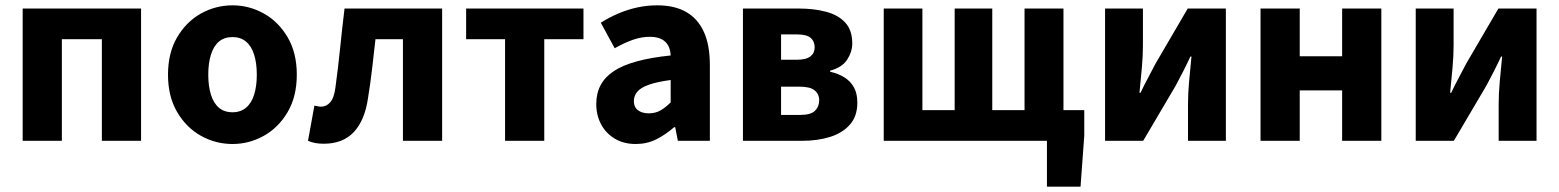

<svg xmlns="http://www.w3.org/2000/svg" viewBox="-20 -528 5847 720"><path d="M65 0V-496H509V0H362V-381H212V0Z M852 12Q789 12 734 -18.5Q679 -49 644.5 -107.5Q610 -166 610 -248Q610 -330 644.5 -388.5Q679 -447 734 -477.5Q789 -508 852 -508Q914 -508 969 -477.5Q1024 -447 1058.5 -388.5Q1093 -330 1093 -248Q1093 -166 1058.5 -107.5Q1024 -49 969 -18.5Q914 12 852 12ZM852 -107Q882 -107 902.5 -124Q923 -141 933 -173Q943 -205 943 -248Q943 -291 933 -323Q923 -355 902.5 -372Q882 -389 852 -389Q821 -389 801 -372Q781 -355 771 -323Q761 -291 761 -248Q761 -205 771 -173Q781 -141 801 -124Q821 -107 852 -107Z M1194 11Q1177 11 1163 8.5Q1149 6 1135 0L1159 -132Q1165 -131 1171 -129.5Q1177 -128 1184 -128Q1204 -128 1218.5 -144.5Q1233 -161 1238 -201Q1248 -274 1255.5 -348Q1263 -422 1272 -496H1638V0H1491V-381H1388Q1382 -327 1375.5 -271Q1369 -215 1360 -160Q1348 -77 1307 -33Q1266 11 1194 11Z M1874 0V-381H1728V-496H2168V-381H2021V0Z M2364 12Q2319 12 2285.5 -8Q2252 -28 2234 -62Q2216 -96 2216 -138Q2216 -218 2282 -261.5Q2348 -305 2495 -320Q2494 -342 2485.5 -357.5Q2477 -373 2460 -381.5Q2443 -390 2417 -390Q2386 -390 2354 -379Q2322 -368 2285 -347L2233 -443Q2265 -463 2299 -477.5Q2333 -492 2369.5 -500Q2406 -508 2445 -508Q2509 -508 2552.5 -483.5Q2596 -459 2619 -409.5Q2642 -360 2642 -283V0H2522L2512 -51H2508Q2476 -23 2441 -5.5Q2406 12 2364 12ZM2413 -103Q2438 -103 2457 -114Q2476 -125 2495 -144V-228Q2443 -221 2412.5 -210Q2382 -199 2369.5 -183.5Q2357 -168 2357 -149Q2357 -126 2372.5 -114.5Q2388 -103 2413 -103Z M2766 0V-496H2976Q3032 -496 3077.5 -484Q3123 -472 3149.5 -443.5Q3176 -415 3176 -365Q3176 -334 3157 -304.5Q3138 -275 3093 -263V-259Q3124 -252 3147 -237.5Q3170 -223 3182.5 -200Q3195 -177 3195 -143Q3195 -92 3167 -60.5Q3139 -29 3092.5 -14.5Q3046 0 2989 0ZM2909 -304H2968Q3003 -304 3019 -316.5Q3035 -329 3035 -350Q3035 -373 3020 -386Q3005 -399 2968 -399H2909ZM2909 -97H2981Q3020 -97 3036 -112.5Q3052 -128 3052 -152Q3052 -175 3035 -189Q3018 -203 2979 -203H2909Z M3906 172V0H3875V-115H4046V-19L4032 172ZM3294 0V-496H3439V-115H3560V-496H3701V-115H3822V-496H3968V0Z M4124 0V-496H4266V-358Q4266 -320 4262 -274.5Q4258 -229 4253 -180H4257Q4269 -206 4285.5 -236.5Q4302 -267 4313 -289L4434 -496H4577V0H4435V-138Q4435 -176 4439 -221Q4443 -266 4448 -316H4444Q4432 -290 4416.5 -259.5Q4401 -229 4389 -207L4267 0Z M4707 0V-496H4854V-317H5013V-496H5160V0H5013V-189H4854V0Z M5289 0V-496H5431V-358Q5431 -320 5427 -274.5Q5423 -229 5418 -180H5422Q5434 -206 5450.5 -236.5Q5467 -267 5478 -289L5599 -496H5742V0H5600V-138Q5600 -176 5604 -221Q5608 -266 5613 -316H5609Q5597 -290 5581.5 -259.5Q5566 -229 5554 -207L5432 0Z"/></svg>

Font: Source Sans 3
Style: Bold
Weight: 700
Designer: Paul D. Hunt
Foundry: Adobe
Version: Version 3.052;hotconv 1.1.0;makeotfexe 2.6.0